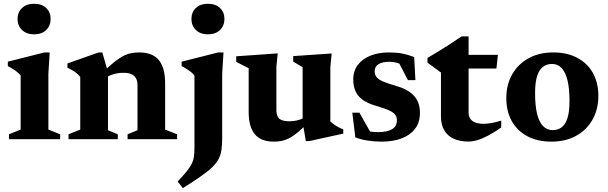

<svg xmlns="http://www.w3.org/2000/svg" viewBox="-20 -738 3224 1018"><path d="M161 -556Q120.5 -556 96.8 -579Q73 -602 73 -637.5Q73 -673 96.8 -695.5Q120.5 -718 161 -718Q201.5 -718 225 -695.5Q248.5 -673 248.5 -637.5Q248.5 -602 225 -579Q201.5 -556 161 -556ZM243.5 -460 236.5 -347V-51L299 -26V0H27.5V-26L89.5 -51V-337.5Q83 -346.5 72.2 -355.2Q61.5 -364 48.5 -372.2Q35.5 -380.5 21.5 -387.5V-411L215.5 -460Z M552.5 -356V-47.5L604.5 -26V0H343.5V-26L405.5 -51V-330Q394.5 -344.5 378.8 -355.8Q363 -367 337.5 -379V-401.5L503 -460H522.5ZM656.5 -26 709 -47.5V-286Q709 -308.5 701 -323Q693 -337.5 676.5 -344.8Q660 -352 634.5 -352Q605.5 -352 580 -344Q554.5 -336 538 -323.5L519.5 -348Q555 -384 582 -406Q609 -428 631 -439.8Q653 -451.5 674.2 -455.8Q695.5 -460 718.5 -460Q788.5 -460 822 -419.5Q855.5 -379 855.5 -296V-51L919 -26V0H656.5Z M1082.5 -556Q1042 -556 1018.5 -579Q995 -602 995 -637.5Q995 -673 1018.5 -695.5Q1042 -718 1082.5 -718Q1123 -718 1146.5 -695.5Q1170 -673 1170 -637.5Q1170 -602 1146.5 -579Q1123 -556 1082.5 -556ZM1011 -337.5Q1004.5 -346.5 993.8 -355.2Q983 -364 970 -372.2Q957 -380.5 943 -387.5V-411L1137 -460H1165L1158 -347V-4.5Q1158 30.5 1154.2 56.8Q1150.5 83 1139 105Q1127.5 127 1104.8 149Q1082 171 1044 197.5Q1006 224 949.5 259.5L922 224.5Q953 191.5 971 169Q989 146.5 997.5 128.5Q1006 110.5 1008.5 91.2Q1011 72 1011 45.5Z M1445.5 -156Q1445.5 -133.5 1452.2 -120.2Q1459 -107 1474 -101Q1489 -95 1514 -95Q1540 -95 1563.8 -102Q1587.5 -109 1603 -121L1621 -94.5Q1587 -60 1561.5 -38.5Q1536 -17 1514.8 -6Q1493.5 5 1473.8 9Q1454 13 1431.5 13Q1364 13 1331.2 -26.2Q1298.5 -65.5 1298.5 -144V-376L1232.5 -410V-439.5L1452.5 -455L1445.5 -385.5ZM1601.5 10 1584.5 -92V-381.5L1534.5 -411.5V-440.5L1738.5 -454.5L1731.5 -382V-94Q1737 -88.5 1744.8 -82.5Q1752.5 -76.5 1761.8 -70.8Q1771 -65 1780.8 -60.2Q1790.5 -55.5 1800 -52V-29.5L1619.5 10Z M2041.5 -460Q2082.5 -460 2112.5 -454.2Q2142.5 -448.5 2176 -435.5L2182.5 -313H2143L2080.5 -433L2127 -387.5Q2106 -399 2085.2 -404.8Q2064.5 -410.5 2046 -410.5Q2006.5 -410.5 1986.5 -397.5Q1966.5 -384.5 1966.5 -360Q1966.5 -342 1976.2 -329.5Q1986 -317 2009.8 -306.5Q2033.5 -296 2075.5 -284Q2107.5 -275 2131.8 -262.5Q2156 -250 2172.5 -232.8Q2189 -215.5 2197.8 -192.5Q2206.5 -169.5 2206.5 -139.5Q2206.5 -89 2180.8 -55.2Q2155 -21.5 2109.5 -4.2Q2064 13 2003 13Q1964 13 1928.2 7.2Q1892.5 1.5 1864 -9.5L1848 -140.5H1885.5L1959.5 -10L1888.5 -54.5Q1906.5 -48 1922.8 -44.2Q1939 -40.5 1955 -39Q1971 -37.5 1985.5 -37.5Q2032.5 -37.5 2058.5 -52.8Q2084.5 -68 2084.5 -100Q2084.5 -115.5 2077.5 -126.5Q2070.5 -137.5 2056 -146Q2041.5 -154.5 2019.5 -162.2Q1997.5 -170 1967 -179Q1926.5 -191 1901.2 -210Q1876 -229 1864.5 -255.5Q1853 -282 1853 -316.5Q1853 -363 1878 -395Q1903 -427 1945.8 -443.5Q1988.5 -460 2041.5 -460Z M2464.5 -141.5Q2464.5 -112 2484.5 -96.8Q2504.5 -81.5 2544.5 -81.5Q2564 -81.5 2587 -85.8Q2610 -90 2637.5 -98.5V-62Q2598.5 -35 2567.5 -18.8Q2536.5 -2.5 2511 5Q2485.5 12.5 2463.5 12.5Q2420 12.5 2387.2 -1.8Q2354.5 -16 2336.2 -45.8Q2318 -75.5 2318 -121.5V-353.5L2246.5 -406V-431Q2261.5 -439.5 2279.2 -450.2Q2297 -461 2316.5 -473Q2336 -485 2355.5 -497.5Q2375 -510 2393.2 -522.2Q2411.5 -534.5 2427 -545H2464.5V-435ZM2404.5 -374.5 2405 -447H2620L2612 -374.5Z M2910.5 -48Q2938 -48 2958 -63Q2978 -78 2988.8 -112Q2999.5 -146 2999.5 -203.5Q2999.5 -268.5 2989 -311.8Q2978.5 -355 2958 -377Q2937.5 -399 2906.5 -399Q2879.5 -399 2859.2 -384Q2839 -369 2828 -335Q2817 -301 2817 -243.5Q2817 -178.5 2827.5 -135Q2838 -91.5 2859 -69.8Q2880 -48 2910.5 -48ZM2904 13Q2829.5 13 2775.8 -15.8Q2722 -44.5 2693.2 -96.5Q2664.5 -148.5 2664.5 -217.5Q2664.5 -289.5 2695.8 -344Q2727 -398.5 2782.8 -429.2Q2838.5 -460 2913 -460Q2987.5 -460 3041.2 -431.2Q3095 -402.5 3123.8 -350.8Q3152.5 -299 3152.5 -229.5Q3152.5 -158 3121.2 -103Q3090 -48 3034 -17.5Q2978 13 2904 13Z"/></svg>

Font: Newsreader 16pt 16pt
Style: Bold
Weight: 700
Version: Version 1.003